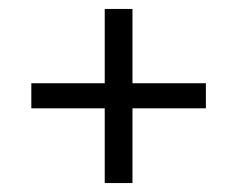

<svg xmlns="http://www.w3.org/2000/svg" viewBox="-20 -537 530 429"><path d="M214 -128V-295H50V-351H214V-517H276V-351H440V-295H276V-128Z"/></svg>

Font: Sutasoma
Style: Regular
Weight: 400
Designer: Izhar Fathurrohim, Akbar Rohmanto, Arusyal Khofiqoini
Foundry: Kiwari Kolektiv
Version: Version 1.102